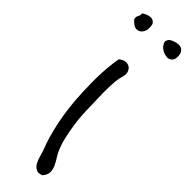

<svg xmlns="http://www.w3.org/2000/svg" viewBox="-244 -649 709 709"><g transform="rotate(45 111.0 -294.5)"><path d="M177.7 52.7Q168 56.6 160.2 56.6Q154.3 56.6 150.4 53.7Q139.6 48.8 132.8 36.6Q126 24.4 122.1 9.3Q118.2 -5.9 113.3 -18.6Q96.7 -60.5 85 -114.3Q73.2 -168 68.4 -225.6Q64.5 -273.4 64.5 -322.3V-341.8Q65.4 -399.4 74.2 -449.2Q86.9 -460.9 101.6 -460.9H105.5Q122.1 -459 128.9 -443.4Q131.8 -437.5 131.8 -430.7Q131.8 -423.8 129.9 -416Q125 -399.4 123 -380.9Q121.1 -359.4 121.1 -333V-315.4Q122.1 -278.3 123 -253.9Q123 -233.4 124.5 -208.5Q126 -183.6 129.9 -158.2Q133.8 -132.8 139.2 -108.4Q144.5 -84 152.3 -64.5Q158.2 -47.9 168 -32.7Q177.7 -17.6 184.1 -3.9Q190.4 9.8 190.4 23.4Q190.4 38.1 177.7 52.7ZM221.7 -614.3V-610.4Q221.7 -593.8 213.9 -587.9Q206.1 -580.1 194.3 -580.1L193.4 -581.1Q181.6 -581.1 169.4 -588.4Q157.2 -595.7 152.3 -605.5Q148.4 -610.4 148.4 -616.2Q148.4 -620.1 150.4 -624Q153.3 -633.8 172.9 -640.6Q184.6 -644.5 193.4 -644.5Q203.1 -644.5 210 -639.6Q220.7 -630.9 221.7 -614.3ZM15.6 -630.9Q35.2 -642.6 47.9 -642.6H52.7Q65.4 -639.6 70.3 -628.9Q72.3 -622.1 72.3 -613.3V-604.5Q69.3 -589.8 61.5 -582Q53.7 -574.2 42 -574.2H40Q26.4 -575.2 9.8 -594.7Q8.8 -598.6 8.8 -601.6Q8.8 -609.4 12.7 -614.3Q15.6 -619.1 15.6 -627Z"/></g></svg>

Font: Crafty Girls
Style: Regular
Weight: 400
Designer: Crystal Kluge
Foundry: Font Diner, Inc DBA Tart Workshop
Version: Version 1.000